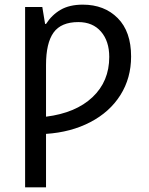

<svg xmlns="http://www.w3.org/2000/svg" viewBox="-20 -566 640 826"><path d="M88 -536H162L174 -463H178Q203 -502 241 -524Q279 -546 336 -546Q429 -546 486.5 -488Q544 -430 544 -323Q544 -230 498 -157Q452 -84 368.5 -40.5Q285 3 178 10V240H88ZM450 -321Q450 -389 414.5 -430Q379 -471 317 -471Q243 -471 210.5 -426Q178 -381 178 -286V-64Q306 -80 378 -148Q450 -216 450 -321Z"/></svg>

Font: Noto Sans Mono UI
Style: Regular
Weight: 400
Monospace: yes
Designer: Monotype Design team
Foundry: Monotype Imaging Inc.
Version: Version 1.000